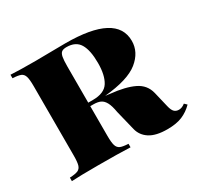

<svg xmlns="http://www.w3.org/2000/svg" viewBox="-135 -772 983 950"><g transform="rotate(-30 356.5 -297.0)"><path d="M566.4 14.2Q502 14.2 466.6 -8.5Q431.2 -31.2 421.4 -70.8L393.6 -184.1Q387.2 -222.2 376.5 -241.9Q365.7 -261.7 350.1 -268.8Q334.5 -275.9 309.6 -275.9H292.5V-106Q292.5 -68.4 297.9 -51.3Q303.2 -34.2 317.4 -27.8Q331.5 -21.5 363.3 -20V0Q298.8 -2.9 176.3 -2.9Q76.7 -2.9 28.3 0V-20Q60.5 -21.5 75 -27.8Q89.4 -34.2 94.5 -51.3Q99.6 -68.4 99.6 -106V-502Q99.6 -540 94.2 -557.1Q88.9 -574.2 74.7 -580.3Q60.5 -586.4 28.3 -587.9V-607.9Q76.7 -605 170.4 -605Q190.9 -605 292 -606.4L341.3 -606.9Q632.3 -606.9 632.3 -453.1Q632.3 -388.7 575 -342.3Q517.6 -295.9 381.8 -283.2L407.7 -279.8Q491.2 -271.5 540 -248Q588.9 -224.6 601.6 -172.9L622.6 -85Q628.4 -60.5 638.2 -50.8Q647.9 -41 664.6 -41Q682.1 -41 699.7 -55.2L713.4 -42Q686 -14.2 652.1 0Q618.2 14.2 566.4 14.2ZM292.5 -502V-295.9H319.3Q384.8 -295.9 408.7 -334.2Q432.6 -372.6 432.6 -441.9Q432.6 -515.1 410.6 -551.5Q388.7 -587.9 336.4 -587.9Q317.4 -587.9 308.3 -580.8Q299.3 -573.7 295.9 -555.9Q292.5 -538.1 292.5 -502Z"/></g></svg>

Font: TypoPRO Playfair Display SC
Style: Regular
Weight: 900
Designer: Claus Eggers Sørensen
Foundry: Claus Eggers Sørensen
Version: Version 1.004;PS 001.004;hotconv 1.0.70;makeotf.lib2.5.58329